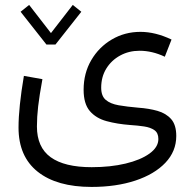

<svg xmlns="http://www.w3.org/2000/svg" viewBox="-20 -529 778 769"><path d="M202.1 -350.6H166L62.5 -481.9L96.7 -509.3L184.1 -396.5L271.5 -509.3L305.7 -481.9ZM667 -370.6 640.1 -301.8Q589.4 -325.7 539.1 -325.7Q496.1 -325.7 461.2 -306.6Q426.3 -287.6 405.8 -254.4Q385.3 -221.2 385.3 -177.7Q385.3 -144.5 403.6 -128.9Q421.9 -113.3 455.1 -107.4Q488.3 -101.6 533.7 -97.7Q576.2 -94.7 610.6 -85Q645 -75.2 665.5 -52Q686 -28.8 686 15.6Q686 77.1 642.3 123Q598.6 168.9 522 194.3Q445.3 219.7 346.7 219.7Q207.5 219.7 130.9 158.7Q54.2 97.7 54.2 -18.1Q54.2 -58.6 59.6 -110.1Q64.9 -161.6 75.7 -225.1L149.9 -211.9Q137.7 -145.5 132.8 -103Q127.9 -60.5 127.9 -22.5Q127.9 61 183.1 100.8Q238.3 140.6 347.2 140.6Q422.4 140.6 482.7 126.2Q543 111.8 578.6 86.2Q614.3 60.5 614.3 27.8Q614.3 3.4 598.6 -7.6Q583 -18.6 557.4 -22.5Q531.7 -26.4 501.5 -28.3Q449.7 -32.2 407.2 -43.7Q364.7 -55.2 339.8 -84.2Q314.9 -113.3 314.9 -169.4Q314.9 -235.8 345.5 -288.1Q376 -340.3 427.7 -370.8Q479.5 -401.4 542.5 -401.4Q602.5 -401.4 667 -370.6Z"/></svg>

Font: Estedad-FD Regular
Style: FD-Regular
Weight: 400
Designer: Amin Abedi
Version: Version 7.3